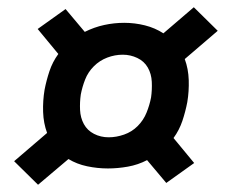

<svg xmlns="http://www.w3.org/2000/svg" viewBox="-20 -605 640 530"><path d="M85 -95 19 -160 110 -238Q100 -265 99 -296Q98 -327 103 -357Q108 -383 116.5 -408.5Q125 -434 141 -456L84 -525L161 -580L214 -517Q240 -530 267.5 -536Q295 -542 323 -542Q352 -542 380 -535Q408 -528 431 -513L515 -585L581 -520L490 -442Q500 -415 501 -384Q502 -353 497 -323Q492 -297 483.5 -271.5Q475 -246 459 -224L516 -155L439 -100L386 -163Q361 -150 333 -145Q305 -140 278 -140Q249 -140 220.5 -146Q192 -152 169 -166ZM280 -226Q301 -226 322.5 -233.5Q344 -241 360 -257Q376 -273 384.5 -294Q393 -315 397 -336Q400 -357 399 -379Q398 -401 388 -418.5Q378 -436 359 -445Q340 -454 319 -454Q297 -454 276 -446Q255 -438 239 -422Q223 -406 215 -385.5Q207 -365 203 -344Q200 -323 201 -301.5Q202 -280 211.5 -262.5Q221 -245 239.5 -235.5Q258 -226 280 -226Z"/></svg>

Font: Iosevka Curly Slab Extended
Style: Bold Italic
Weight: 700
Width: 7
Italic angle: -9°
Monospace: yes
Designer: Belleve Invis
Foundry: Belleve Invis
Version: Version 11.0.0; ttfautohint (v1.8.3)